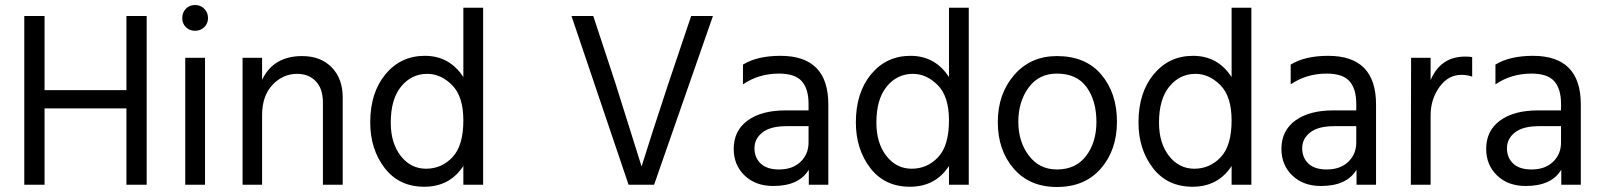

<svg xmlns="http://www.w3.org/2000/svg" viewBox="-20 -738 6402 767"><path d="M566 0H485V-305H158V0H77V-674H158V-378H485V-674H566Z M799 0H720V-507H799ZM796 -703Q811 -688 811 -666Q811 -644 796 -629.5Q781 -615 759 -615Q737 -615 722.5 -629.5Q708 -644 708 -666Q708 -688 722.5 -703Q737 -718 759 -718Q781 -718 796 -703Z M1349 0H1270V-328Q1270 -384 1241.5 -413.5Q1213 -443 1167 -443Q1110 -443 1068.5 -399Q1027 -355 1027 -277V0H949V-507H1027V-419Q1072 -514 1187 -514Q1261 -514 1305 -469Q1349 -424 1349 -349Z M1541 -248Q1541 -166 1581 -115Q1621 -64 1682 -64Q1744 -64 1787.5 -110Q1831 -156 1831 -257Q1831 -353 1786 -398Q1741 -443 1687 -443Q1624 -443 1582.5 -392.5Q1541 -342 1541 -248ZM1910 0H1831V-75Q1777 8 1675 8Q1574 8 1516.5 -67Q1459 -142 1459 -249Q1459 -368 1520 -441.5Q1581 -515 1677 -515Q1776 -515 1831 -430V-707H1910Z M2593 0H2491L2263 -674H2350L2438 -407L2543 -73Q2582 -199 2651 -407L2741 -674H2828Z M3092 -61Q3146 -61 3178 -91.5Q3210 -122 3210 -169V-234H3122Q3058 -234 3026 -209Q2994 -184 2994 -146Q2994 -108 3019 -84.5Q3044 -61 3092 -61ZM3211 -60Q3172 5 3069 5Q2998 5 2954.5 -37Q2911 -79 2911 -143Q2911 -216 2966.5 -256.5Q3022 -297 3118 -297H3210V-323Q3210 -383 3183 -413.5Q3156 -444 3092 -444Q3011 -444 2948 -401V-480Q3005 -515 3098 -515Q3289 -515 3289 -321V0H3211Z M3481 -248Q3481 -166 3521 -115Q3561 -64 3622 -64Q3684 -64 3727.5 -110Q3771 -156 3771 -257Q3771 -353 3726 -398Q3681 -443 3627 -443Q3564 -443 3522.5 -392.5Q3481 -342 3481 -248ZM3850 0H3771V-75Q3717 8 3615 8Q3514 8 3456.5 -67Q3399 -142 3399 -249Q3399 -368 3460 -441.5Q3521 -515 3617 -515Q3716 -515 3771 -430V-707H3850Z M4442 -252Q4442 -139 4378 -65Q4314 9 4202 9Q4093 9 4029.5 -64.5Q3966 -138 3966 -250Q3966 -363 4031.5 -438.5Q4097 -514 4202 -514Q4317 -514 4379.5 -440Q4442 -366 4442 -252ZM4048 -251Q4048 -172 4090 -116.5Q4132 -61 4202 -61Q4278 -61 4319 -115.5Q4360 -170 4360 -251Q4360 -335 4321 -389.5Q4282 -444 4202 -444Q4130 -444 4089 -388Q4048 -332 4048 -251Z M4610 -248Q4610 -166 4650 -115Q4690 -64 4751 -64Q4813 -64 4856.5 -110Q4900 -156 4900 -257Q4900 -353 4855 -398Q4810 -443 4756 -443Q4693 -443 4651.5 -392.5Q4610 -342 4610 -248ZM4979 0H4900V-75Q4846 8 4744 8Q4643 8 4585.5 -67Q4528 -142 4528 -249Q4528 -368 4589 -441.5Q4650 -515 4746 -515Q4845 -515 4900 -430V-707H4979Z M5280 -61Q5334 -61 5366 -91.5Q5398 -122 5398 -169V-234H5310Q5246 -234 5214 -209Q5182 -184 5182 -146Q5182 -108 5207 -84.5Q5232 -61 5280 -61ZM5399 -60Q5360 5 5257 5Q5186 5 5142.5 -37Q5099 -79 5099 -143Q5099 -216 5154.5 -256.5Q5210 -297 5306 -297H5398V-323Q5398 -383 5371 -413.5Q5344 -444 5280 -444Q5199 -444 5136 -401V-480Q5193 -515 5286 -515Q5477 -515 5477 -321V0H5399Z M5695 0H5616L5617 -507H5695V-418Q5735 -512 5833 -512Q5851 -512 5861 -510V-432Q5840 -439 5818 -439Q5765 -439 5730 -390Q5695 -341 5695 -277Z M6098 -61Q6152 -61 6184 -91.5Q6216 -122 6216 -169V-234H6128Q6064 -234 6032 -209Q6000 -184 6000 -146Q6000 -108 6025 -84.5Q6050 -61 6098 -61ZM6217 -60Q6178 5 6075 5Q6004 5 5960.5 -37Q5917 -79 5917 -143Q5917 -216 5972.5 -256.5Q6028 -297 6124 -297H6216V-323Q6216 -383 6189 -413.5Q6162 -444 6098 -444Q6017 -444 5954 -401V-480Q6011 -515 6104 -515Q6295 -515 6295 -321V0H6217Z"/></svg>

Font: Hind Vadodara
Style: Regular
Weight: 400
Designer: Hitesh Malaviya
Foundry: Indian Type Foundry
Version: Version 1.001;PS 1.0;hotconv 1.0.86;makeotf.lib2.5.63406; tt